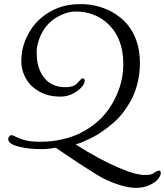

<svg xmlns="http://www.w3.org/2000/svg" viewBox="-20 -706 804 936"><path d="M763.9 137.5Q763.9 148.9 751.8 165.4Q739.7 181.9 709.8 195.9Q679.9 210 642.2 210Q604.5 210 550.3 191.7Q496.1 173.3 448 143.3Q354.7 85.2 277.3 31.5L252 13.9Q214.1 21 181.5 21Q148.9 21 122.8 17.9Q96.7 14.9 73.2 9.3Q20 -3.4 20 -28.1Q20 -35.2 25 -41.1Q30 -47.1 35.4 -47.1Q40.8 -47.1 47.5 -43.8Q54.2 -40.5 64.5 -35.8Q74.7 -31 88.4 -26.4Q121.3 -14.9 176.5 -14.9Q231.7 -14.9 283.3 -26.6Q335 -38.3 375.5 -59.2Q416 -80.1 450 -108.6Q483.9 -137.2 507.8 -170.9Q531.7 -204.6 548.3 -241.9Q581.1 -314.7 581.1 -394Q581.1 -512 515.4 -580.8Q465.1 -633.5 391.6 -646.5Q372.8 -649.9 345.2 -649.9Q317.6 -649.9 281.7 -634.5Q245.8 -619.1 218.8 -592.4Q191.7 -565.7 175.3 -526.6Q158.9 -487.5 158.9 -453.2Q158.9 -418.9 163.6 -396.4Q168.2 -373.8 179.1 -352.5Q189.9 -331.3 205.8 -315.4Q240.7 -281 300 -281Q335 -281 352.1 -296.1Q359.4 -302.5 364.5 -308.8Q376.7 -324 382.1 -324Q393.1 -324 393.1 -312.6Q393.1 -301.3 383.4 -288.1Q373.8 -274.9 357.7 -263.2Q319.6 -235.1 275.6 -235.1Q231.7 -235.1 199.8 -246.8Q168 -258.5 142 -280Q116 -301.5 100 -335.7Q84 -369.9 84 -403.7Q84 -437.5 89.7 -464.8Q95.5 -492.2 107.5 -519.3Q119.6 -546.4 136.8 -570.9Q154.1 -595.5 178.2 -616.5Q202.4 -637.5 231 -652.8Q292 -686 372.1 -686Q469.5 -686 546.4 -635.3Q629.4 -580.6 653.6 -478Q662.1 -441.7 662.1 -396.2Q662.1 -350.8 651.4 -305.2Q640.6 -259.5 622.6 -224.6Q604.5 -189.7 581.1 -158.9Q557.6 -128.2 531.6 -106.1Q505.6 -84 479.6 -65.7Q453.6 -47.4 430.2 -35.9Q379.9 -11.2 359.9 -5.4L349.1 -2Q460.9 70.8 573.2 117.7Q643.3 147 685.1 147Q716.8 147 726.6 139.6Q763.9 112.8 763.9 137.5Z"/></svg>

Font: Linden Hill
Style: Italic
Weight: 400
Italic angle: -5.60001°
Version: Version 1.201